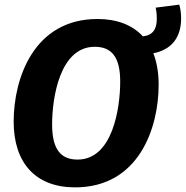

<svg xmlns="http://www.w3.org/2000/svg" viewBox="-20 -792 802 829"><path d="M762 -713C762 -739 758 -758 754 -772L652 -759C655 -746 657 -731 657 -711C657 -666 640 -640 597 -635C552 -684 485 -710 401 -710C125 -710 39 -452 39 -267C39 -87 135 17 304 17C580 17 665 -240 665 -426C665 -478 657 -524 642 -562C719 -577 762 -628 762 -713ZM315 -103C244 -103 205 -145 205 -255C205 -369 238 -590 389 -590C461 -590 499 -547 499 -440C499 -324 466 -103 315 -103Z"/></svg>

Font: Fira Sans
Style: Bold Italic
Weight: 700
Italic angle: -8°
Designer: bBox Type GmbH & Carrois Corporate GbR & Edenspiekermann AG
Foundry: bBox Type GmbH & Carrois Corporate GbR & Edenspiekermann AG
Version: Version 4.301;PS 004.301;hotconv 1.0.88;makeotf.lib2.5.64775